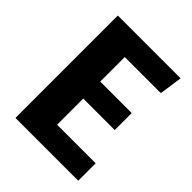

<svg xmlns="http://www.w3.org/2000/svg" viewBox="-196 -806 919 919"><g transform="rotate(45 263.0 -346.5)"><path d="M490 -693 473 -576H229V-410H442V-295H229V-118H490V0H65V-693Z"/></g></svg>

Font: Fira Sans
Style: Bold
Weight: 700
Designer: bBox Type GmbH & Carrois Corporate GbR & Edenspiekermann AG
Foundry: bBox Type GmbH & Carrois Corporate GbR & Edenspiekermann AG
Version: Version 4.301;PS 004.301;hotconv 1.0.88;makeotf.lib2.5.64775